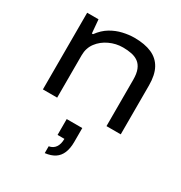

<svg xmlns="http://www.w3.org/2000/svg" viewBox="-197 -679 1077 1143"><g transform="rotate(30 341.5 -108.0)"><path d="M77 0V-527H155L163 -434H171Q201 -475 238.5 -497.5Q276 -520 317.5 -529.5Q359 -539 396 -539Q467 -539 515 -518Q563 -497 587.5 -452.5Q612 -408 612 -336V0H514V-318Q514 -361 503 -388Q492 -415 472 -429.5Q452 -444 425 -449.5Q398 -455 366 -455Q318 -455 274 -434.5Q230 -414 202.5 -377.5Q175 -341 175 -291V0ZM276 323V276Q305 271 320 249Q335 227 335 191H288V82H395V177Q395 222 382 253Q369 284 343 301Q317 318 276 323Z"/></g></svg>

Font: Archivo Expanded
Style: Regular
Weight: 400
Width: 7
Designer: Hector Gatti
Foundry: Omnibus-Type
Version: Version 2.001